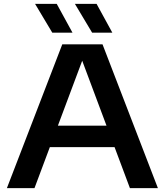

<svg xmlns="http://www.w3.org/2000/svg" viewBox="-20 -968 848 988"><path d="M15.5 0 300.5 -740H507.5L792.5 0H648.5L569.5 -211H236.5L157.5 0ZM278 -321.5H528L403 -655.5ZM454 -800 365.5 -948H477L558 -800ZM249 -800 160.5 -948H272L353 -800Z"/></svg>

Font: Encode Sans Exp SmBold
Style: Regular
Weight: 600
Width: 7
Designer: Multiple Designers
Foundry: Impallari Type
Version: Version 3.002; ttfautohint (v1.8.3) -l 8 -r 50 -G 200 -x 14 